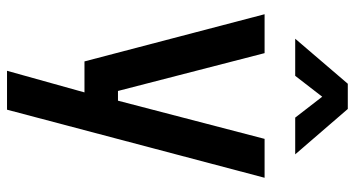

<svg xmlns="http://www.w3.org/2000/svg" viewBox="-246 -524 986 533"><g transform="rotate(90 246.5 -258.0)"><path d="M237 0H151L20 -500H128L233 -93H260L366 -500H474L285 215H177ZM213 -731H283L409 -585H307L249 -660L191 -585H88Z"/></g></svg>

Font: Cairo SemiBold
Style: Regular
Weight: 600
Designer: Mohamed Gaber, Accademia di Belle Arti di Urbino and others
Foundry: Kief Type Foundry, Accademia di Belle Arti di Urbino and others
Version: Version 3.011